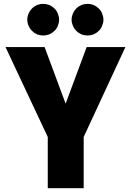

<svg xmlns="http://www.w3.org/2000/svg" viewBox="-20 -987 687 1007"><path d="M230.5 0Q277.3 0 418.9 0Q418.9 -67.4 418.9 -268.6Q473.6 -386.7 637.7 -740.2Q586.9 -740.2 434.6 -740.2Q407.2 -666 324.2 -443.4Q296.9 -517.6 213.9 -740.2Q163.1 -740.2 8.8 -740.2Q64.5 -622.1 230.5 -268.6Q230.5 -202.1 230.5 0ZM265.6 -825.2Q253.9 -813.5 238.3 -806.6Q222.7 -800.8 207 -800.8Q190.4 -800.8 174.8 -806.6Q159.2 -813.5 147.5 -825.2Q136.7 -835.9 129.9 -851.6Q123 -868.2 123 -883.8Q123 -899.4 129.9 -916Q136.7 -931.6 147.5 -942.4Q159.2 -954.1 174.8 -960.9Q190.4 -966.8 207 -966.8Q222.7 -966.8 238.3 -960.9Q253.9 -954.1 265.6 -942.4Q277.3 -931.6 283.2 -916Q290 -899.4 290 -883.8Q290 -868.2 283.2 -851.6Q277.3 -835.9 265.6 -825.2ZM498 -825.2Q486.3 -813.5 470.7 -806.6Q455.1 -800.8 439.5 -800.8Q422.9 -800.8 407.2 -806.6Q391.6 -813.5 379.9 -825.2Q369.1 -835.9 362.3 -851.6Q355.5 -868.2 355.5 -883.8Q355.5 -899.4 362.3 -916Q369.1 -931.6 379.9 -942.4Q391.6 -954.1 407.2 -960.9Q422.9 -966.8 439.5 -966.8Q455.1 -966.8 470.7 -960.9Q486.3 -954.1 498 -942.4Q509.8 -931.6 515.6 -916Q522.5 -899.4 522.5 -883.8Q522.5 -868.2 515.6 -851.6Q509.8 -835.9 498 -825.2Z"/></svg>

Font: Avakin
Style: Bold
Weight: 700
Designer: Herb Lubalin, Tom Carnase, Ed Benguiat, Adobe Type Staff
Version: Version 1.0